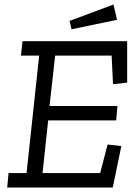

<svg xmlns="http://www.w3.org/2000/svg" viewBox="-20 -833 613 853"><path d="M500 -745 298 -703 289 -740 484 -813ZM481 0H12L18 -64H98L154 -586H73L80 -650H545V-466L482 -459L476 -586H225L200 -362H502L496 -298H194L169 -64H425L458 -191L519 -184Z"/></svg>

Font: Zilla Slab Regular
Style: Italic
Weight: 400
Italic angle: -6°
Designer: Typotheque.com
Foundry: Typotheque type foundry
Version: Version 1.1; 2017; ttfautohint (v1.6)